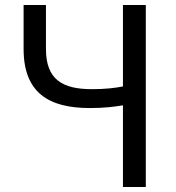

<svg xmlns="http://www.w3.org/2000/svg" viewBox="-20 -753 707 773"><path d="M475 0H567V-733H475V-405C445 -399 404 -394 350 -394C231 -394 165 -433 165 -556V-733H75V-556C75 -380 176 -318 341 -318C399 -318 439 -323 475 -329Z"/></svg>

Font: Noto Sans CJK SC Regular
Style: Regular
Weight: 400
Designer: Ryoko NISHIZUKA (kana & ideographs); Paul D. Hunt (Latin, Greek & Cyrillic); Wenlong ZHANG (bopomofo); Sandoll Communica
Foundry: Adobe Systems Incorporated
Version: Version 1.004;PS 1.004;hotconv 1.0.82;makeotf.lib2.5.63406